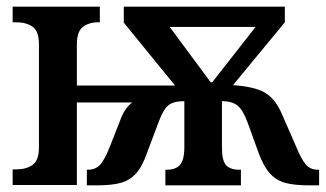

<svg xmlns="http://www.w3.org/2000/svg" viewBox="-20 -556 981 577"><path d="M18 -47H29Q59 -47 78 -60.5Q97 -74 97 -113V-423Q97 -462 78 -475.5Q59 -489 29 -489H18V-536H280V-489H275Q247 -489 229 -475Q211 -461 211 -423V-299H506L352 -488V-536H836V-489L680 -300Q745 -296 777 -277Q809 -258 829 -209L868 -120Q886 -76 899.5 -61Q913 -46 935 -46H939V1H909Q864 1 837 -6.5Q810 -14 791 -35Q772 -56 757 -97L724 -188Q710 -226 693.5 -239Q677 -252 647 -252V-113Q647 -73 659.5 -59.5Q672 -46 699 -46H704V1H477V-46H482Q508 -46 521 -60.5Q534 -75 534 -115V-252Q502 -252 486.5 -240Q471 -228 457 -190L422 -97Q408 -56 389 -35Q370 -14 343 -6.5Q316 1 272 1H241V-46H245Q267 -46 281 -61Q295 -76 312 -120L343 -199Q355 -231 377 -248H211V0H18ZM618 -309 748 -475H490L613 -309Z"/></svg>

Font: Noto Serif NarrowSemiBold
Style: Regular
Weight: 600
Width: 4
Designer: Monotype Design Team
Foundry: Monotype Imaging Inc.
Version: Version 1.001